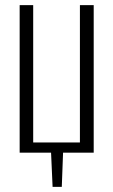

<svg xmlns="http://www.w3.org/2000/svg" viewBox="-20 -598 443 752"><path d="M186 134 180 0H57V-578H110V-40H293V-578H347V0H227L222 134Z"/></svg>

Font: Oswald ExtraLight
Style: Regular
Weight: 250
Designer: Vernon Adams
Foundry: Vernon Adams
Version: Version 4.100; ttfautohint (v1.8.1.43-b0c9)